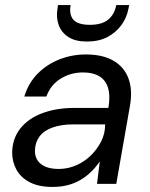

<svg xmlns="http://www.w3.org/2000/svg" viewBox="-20 -726 593 758"><path d="M187 12Q132 12 96.5 -7Q61 -26 44.5 -57Q28 -88 28 -124Q29 -179 60 -218.5Q91 -258 146.5 -279Q202 -300 275 -300H408Q416 -348 406.5 -379Q397 -410 372 -425Q347 -440 308 -440Q259 -440 219.5 -415.5Q180 -391 163 -345H76Q92 -398 128.5 -435Q165 -472 214.5 -491.5Q264 -511 319 -511Q386 -511 428.5 -486Q471 -461 487.5 -415.5Q504 -370 493 -308L439 0H363L374 -89Q360 -68 341.5 -49.5Q323 -31 300 -17Q277 -3 249 4.5Q221 12 187 12ZM212 -59Q248 -59 281 -73.5Q314 -88 339 -112.5Q364 -137 379.5 -168Q395 -199 395 -233L396 -235H270Q223 -235 188.5 -223Q154 -211 136.5 -188Q119 -165 118 -133Q117 -98 141.5 -78.5Q166 -59 212 -59ZM323 -562Q278 -562 250.5 -579.5Q223 -597 212 -626.5Q201 -656 207 -692L209 -706H259Q252 -669 269.5 -648.5Q287 -628 335 -628Q382 -628 407 -648.5Q432 -669 439 -706H490L487 -691Q480 -655 458.5 -626Q437 -597 403.5 -579.5Q370 -562 323 -562Z"/></svg>

Font: DM Sans 20pt
Style: Italic
Weight: 400
Italic angle: -10°
Version: Version 4.004;gftools[0.9.30]